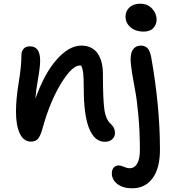

<svg xmlns="http://www.w3.org/2000/svg" viewBox="-20 -789 936 1032"><path d="M751 -619.1Q709.5 -619.1 682.1 -642.1Q654.8 -665 654.8 -699.2Q654.8 -731 676.8 -750Q698.7 -769 733.9 -769Q773.4 -769 797.6 -742.7Q821.8 -716.3 821.8 -683.1Q821.8 -657.2 804.2 -638.2Q786.6 -619.1 751 -619.1ZM543 -26.9Q489.3 -26.9 459.7 -97.2Q430.2 -167.5 430.2 -314.9Q430.2 -368.7 427.2 -395Q424.3 -421.4 416 -436Q414.1 -437 409.2 -437Q367.7 -437 308.8 -341.6Q250 -246.1 210 -104Q198.7 -60.5 185.1 -44.2Q171.4 -27.8 147 -27.8Q106.9 -27.8 86.4 -71.5Q65.9 -115.2 65.9 -188Q65.9 -256.8 80.6 -345.7Q95.2 -434.6 95.2 -491.2Q95.2 -514.6 107.2 -527.3Q119.1 -540 141.1 -540Q195.8 -540 195.8 -462.9Q195.8 -429.7 184.6 -366.5Q173.3 -303.2 169.9 -257.8Q218.8 -395 285.2 -469.5Q351.6 -543.9 417 -543.9Q474.1 -543.9 503.7 -503.2Q533.2 -462.4 533.2 -390.1Q533.2 -260.7 540.5 -203.9Q547.9 -147 576.2 -122.1Q598.1 -101.6 598.1 -74.2Q598.1 -54.7 583.7 -40.8Q569.3 -26.9 543 -26.9ZM690.9 223.1Q640.6 223.1 610.8 200Q581.1 176.8 581.1 143.1Q581.1 123 591.3 111.6Q601.6 100.1 619.1 100.1Q628.9 100.1 646 107.7Q663.1 115.2 676.8 115.2Q703.1 115.2 717.5 90.1Q731.9 64.9 731.9 18.1Q731.9 -78.6 724.1 -164.8Q716.3 -251 707 -299.6Q697.8 -348.1 689.9 -395.8Q682.1 -443.4 682.1 -472.2Q682.1 -507.8 697 -525.9Q711.9 -543.9 736.8 -543.9Q759.3 -543.9 772.9 -529.8Q786.6 -515.6 793 -480Q839.8 -216.3 839.8 15.1Q839.8 115.7 799.8 169.4Q759.8 223.1 690.9 223.1Z"/></svg>

Font: Shantell Sans Bouncy
Style: Regular
Weight: 500
Designer: Stephen Nixon, Anya Danilova, Shantell Martin
Foundry: Arrow Type
Version: Version 1.006;[9816181b4]